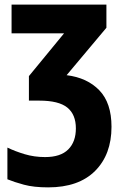

<svg xmlns="http://www.w3.org/2000/svg" viewBox="-20 -570 533 830"><path d="M440 -550V-450L268 -245Q357 -234 409.5 -179.5Q462 -125 462 -22Q462 98 391 169Q320 240 188 240Q126 240 83.5 228.5Q41 217 12 205V68Q45 84 86.5 96.5Q128 109 175 109Q242 109 275 76Q308 43 308 -15Q308 -75 271 -105Q234 -135 150 -135H105V-241L257 -426H30V-550Z"/></svg>

Font: Noto Sans Condensed ExtraBold
Style: Regular
Weight: 800
Width: 3
Designer: Monotype Design Team
Foundry: Monotype Imaging Inc.
Version: Version 2.013; ttfautohint (v1.8.4.7-5d5b)